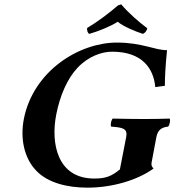

<svg xmlns="http://www.w3.org/2000/svg" viewBox="-20 -854 803 884"><path d="M518 -658C434 -658 337 -627 255 -565C175 -505 111 -415 90 -307C72 -217 91 -124 149 -66C202 -12 290 10 383 10C496 10 612 -24 687 -78C678 -87 676 -95 678 -106L700 -223C707 -258 726 -268 754 -271C761 -277 766 -302 761 -308C732 -307 684 -306 646 -306C609 -306 544 -307 499 -308C492 -302 487 -277 492 -271C544 -267 569 -263 561 -223L532 -74C493 -42 466 -32 414 -32C243 -32 213 -195 239 -327C256 -413 289 -491 337 -542C387 -595 449 -616 496 -616C635 -616 687 -539 695 -453L739 -459C739 -501 742 -551 749 -623C691 -623 635 -658 518 -658ZM658 -724C622 -750 569 -797 538 -834L523 -829C483 -794 427 -752 381 -725C380 -715 383 -702 391 -698C430 -709 489 -732 522 -754C546 -733 601 -710 638 -698C648 -702 657 -714 658 -724Z"/></svg>

Font: Libertinus Serif
Style: Bold Italic
Weight: 700
Italic angle: -12°
Designer: Philipp H. Poll, Khaled Hosny
Foundry: Caleb Maclennan
Version: Version 7.050;RELEASE